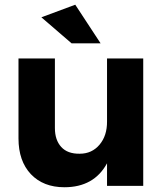

<svg xmlns="http://www.w3.org/2000/svg" viewBox="-20 -785 700 811"><path d="M154.8 -711.9 297.9 -765.1 404.8 -602.1H282.2ZM58.1 -200.2V-538.1H211.9V-244.1Q211.9 -193.4 238.8 -164.1Q265.6 -134.8 316.9 -135.7Q368.2 -135.7 400.4 -173.8Q432.6 -211.9 432.1 -272V-538.1H585V0H432.1V-95.2Q377 5.9 252 5.9Q163.1 5.9 110.4 -49.3Q58.1 -105 58.1 -200.2Z"/></svg>

Font: TruenoSBd
Style: Demi
Weight: 600
Designer: Julieta Ulanovsky
Foundry: Julieta Ulanovsky
Version: Version 3.001b